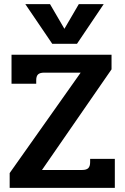

<svg xmlns="http://www.w3.org/2000/svg" viewBox="-20 -913 605 933"><path d="M103 -893H223L293 -773L363 -893H484L354 -700H234ZM27 -72 372 -560H195Q174 -560 165 -551.5Q156 -543 156 -523V-506H36V-647H522V-576L184 -87H379Q400 -87 409 -96Q418 -105 418 -125V-141H538V0H27Z"/></svg>

Font: Pridi Medium
Style: Regular
Weight: 500
Designer: Katatrad Team
Foundry: CadsonDemak
Version: Version 1.001